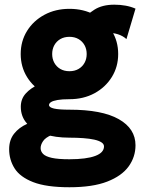

<svg xmlns="http://www.w3.org/2000/svg" viewBox="-20 -557 606 804"><path d="M320.8 -469 355.7 -371.3Q362.5 -395.5 376.7 -407.8Q390.9 -420.2 424.8 -420.2Q452.9 -420.2 473.9 -413.5Q494.9 -406.7 509.5 -393.3L547.4 -520.8Q528.1 -529.3 506 -533.3Q483.9 -537.4 458.5 -537.4Q408.2 -537.4 375.5 -516.6Q342.8 -495.8 320.8 -469ZM270.8 -229.5Q242.7 -229.5 207.8 -223.1Q172.9 -216.8 140.7 -202.6Q108.6 -188.5 87.9 -165.6Q67.1 -142.8 67.1 -109.9Q67.1 -68.4 93.3 -39.4Q119.4 -10.5 165.3 4.5Q211.2 19.5 270.8 19.5V-97.7Q227.3 -97.7 206.3 -102.4Q185.3 -107.2 185.3 -117.2Q185.3 -124 193.7 -129.5Q202.1 -135 221.1 -138.3Q240 -141.6 270.8 -141.6ZM547.4 51.3Q547.4 -18.3 477.4 -58Q407.5 -97.7 270.8 -97.7V19.5Q302.2 19.5 328.7 21.5Q355.2 23.4 374.6 27.7Q394 32 404.8 39.1Q415.5 46.1 415.5 56.2Q415.5 68.8 406.5 78.9Q397.5 88.9 379.2 95.8Q360.8 102.8 333.7 106.3Q306.6 109.9 270.8 109.9Q222.9 109.9 196.8 104Q170.7 98.1 160.4 87.5Q150.1 76.9 150.1 63.2Q150.1 49.3 160.2 34.2Q170.2 19 196.2 8.3Q222.2 -2.4 270.8 -2.4V-68.4Q221.2 -68.4 175.8 -61.5Q130.4 -54.7 94.8 -38.9Q59.3 -23.2 38.8 3.1Q18.3 29.3 18.3 67.9Q18.3 111.8 41.1 148.1Q64 184.3 119 205.7Q174.1 227.1 270.8 227.1Q367.9 227.1 428.8 203.5Q489.7 179.9 518.6 140Q547.4 100.1 547.4 51.3ZM198.5 -330.8Q198.5 -351.3 207.4 -367.6Q216.3 -383.8 232.5 -393.3Q248.8 -402.8 270.8 -402.8Q292.7 -402.8 309 -393.3Q325.2 -383.8 334.1 -367.6Q343 -351.3 343 -330.8Q343 -310.3 334.1 -294.1Q325.2 -277.8 309 -268.3Q292.7 -258.8 270.8 -258.8Q248.8 -258.8 232.5 -268.3Q216.3 -277.8 207.4 -294.1Q198.5 -310.3 198.5 -330.8ZM66.7 -330.8Q66.7 -277.6 93.1 -234.6Q119.6 -191.7 165.9 -166.6Q212.2 -141.6 270.8 -141.6Q329.8 -141.6 375.9 -166.6Q421.9 -191.7 448.4 -234.6Q474.9 -277.6 474.9 -330.8Q474.9 -384.5 448.4 -427.2Q421.9 -470 375.9 -495Q329.8 -520 270.8 -520Q212.2 -520 165.9 -495Q119.6 -470 93.1 -427.2Q66.7 -384.5 66.7 -330.8Z"/></svg>

Font: Giphurs
Style: Regular
Weight: 400
Version: Version 2.010